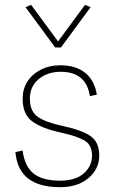

<svg xmlns="http://www.w3.org/2000/svg" viewBox="-20 -770 474 797"><path d="M229 7Q56 7 44 -139L74 -145Q82 -80 119 -50Q156 -20 229 -20Q293 -20 327.5 -50Q362 -80 362 -125Q362 -169 329.5 -187.5Q297 -206 231 -220Q154 -237 114 -266Q74 -295 74 -361Q74 -400 93.5 -431Q113 -462 149 -480.5Q185 -499 232 -499Q293 -499 332.5 -468.5Q372 -438 382 -377L353 -371Q338 -472 232 -472Q177 -472 140.5 -441.5Q104 -411 104 -360Q104 -308 137 -285Q170 -262 237 -248Q320 -230 356 -205Q392 -180 392 -124Q392 -69 347.5 -31Q303 7 229 7ZM209 -573 86 -740 109 -750 221 -598 333 -750 356 -740 233 -573Z"/></svg>

Font: Livvic Thin
Style: Regular
Weight: 250
Designer: Jacques Le Bailly, Baron von Fonthausen
Version: Version 1.001; ttfautohint (v1.8.2)